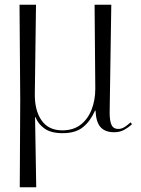

<svg xmlns="http://www.w3.org/2000/svg" viewBox="-20 -556 601 816"><path d="M64 240 66 -131 63 -536H133L128 -157Q127 -87 156.5 -44.5Q186 -2 245 -2Q291 -2 322 -25.5Q353 -49 369 -89.5Q385 -130 385 -179L382 -536H453L446 -77Q446 -42 454 -25Q462 -8 483 -8Q497 -8 510 -16.5Q523 -25 535 -36L541 -28Q527 -15 508.5 -4.5Q490 6 465 6Q427 6 407.5 -15.5Q388 -37 386 -86H384Q364 -41 332.5 -15.5Q301 10 246 10Q197 10 169.5 -9.5Q142 -29 131 -58H129L134 240Z"/></svg>

Font: Noto Serif Display Light
Style: Regular
Weight: 300
Designer: Monotype Design Team
Foundry: Monotype Imaging Inc.
Version: Version 2.009